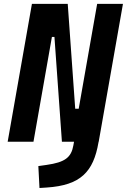

<svg xmlns="http://www.w3.org/2000/svg" viewBox="-20 -713 639 966"><path d="M291.5 0H352.5L349.1 18.6C338.4 79.6 306.6 103.5 214.4 116.7L172.9 122.6L178.7 232.9L215.3 230.5C385.3 219.2 450.2 151.9 475.6 2.9L476.1 0H476.6L598.6 -693.4H468.8L376 -166H358.4L320.8 -693.4H140.6L18.6 0H148.4L241.2 -527.3H253.9Z"/></svg>

Font: Cascadia Mono PL
Style: Bold Italic
Weight: 700
Italic angle: -10°
Monospace: yes
Designer: Aaron Bell
Foundry: Saja Typeworks
Version: Version 2404.023